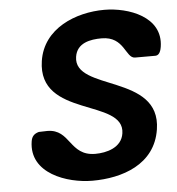

<svg xmlns="http://www.w3.org/2000/svg" viewBox="-52 -763 756 818"><g transform="rotate(-5 326.0 -353.5)"><path d="M67 -182C46 -47 202 7 311 7C437 7 580 -38 603 -187C640 -423 264 -378 287 -525C296 -584 354 -594 402 -594C500 -594 496 -500 537 -500H624C643 -500 648 -524 650 -536C670 -664 526 -714 424 -714C302 -714 161 -658 140 -520C103 -278 478 -332 455 -183C446 -122 380 -106 333 -106C221 -106 237 -221 137 -221C132 -221 106 -220 101 -220C79 -214 70 -202 67 -182Z"/></g></svg>

Font: Asimov Print
Style: CIt
Weight: 500
Designer: Google
Version: Version 2.000980: 2014